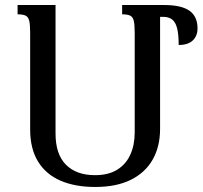

<svg xmlns="http://www.w3.org/2000/svg" viewBox="-20 -734 806 764"><path d="M466 -714H617V-221Q617 -151 587.5 -99Q558 -47 500.5 -18.5Q443 10 359 10Q279 10 221 -15Q163 -40 131.5 -91Q100 -142 100 -219V-603Q100 -635 96.5 -650.5Q93 -666 82.5 -671.5Q72 -677 50 -677V-714H201V-203Q201 -120 242.5 -78.5Q284 -37 358 -37Q411 -37 446 -58.5Q481 -80 498.5 -118.5Q516 -157 516 -207V-603Q516 -635 512.5 -650.5Q509 -666 498.5 -671.5Q488 -677 466 -677ZM629 -667H583V-714H634Q701 -714 733.5 -691.5Q766 -669 766 -621Q766 -591 747 -573Q728 -555 691 -555Q691 -596 685 -620.5Q679 -645 665.5 -656Q652 -667 629 -667Z"/></svg>

Font: Noto Serif Armenian
Style: Regular
Weight: 400
Designer: Monotype Design Team
Foundry: Monotype Imaging Inc.
Version: Version 2.007